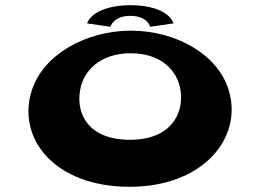

<svg xmlns="http://www.w3.org/2000/svg" viewBox="-20 -702 1001 739"><path d="M102 -353C44 -169 190 17 479 17C760 17 915 -169 861 -353C819 -495 654 -584 484 -584C315 -584 147 -495 102 -353ZM288 -353C300 -430 366 -497 483 -497C601 -497 664 -430 675 -353C688 -265 638 -164 480 -164C319 -164 273 -265 288 -353ZM405 -599C405 -599 416 -641 482 -641C548 -641 558 -599 558 -599L648 -612C633 -655 569 -682 482 -682C396 -682 331 -655 315 -612Z"/></svg>

Font: Hussar Milosc
Style: Bold
Weight: 700
Foundry: Cannot Into Space Fonts
Version: Version 1.02